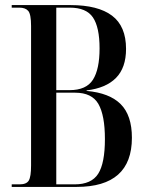

<svg xmlns="http://www.w3.org/2000/svg" viewBox="-20 -734 580 754"><path d="M26 0V-10H57Q84 -10 93 -25Q102 -40 102 -84V-632Q102 -678 91 -691Q80 -704 56 -704H26V-714H257Q365 -714 420 -672.5Q475 -631 475 -542Q475 -468 435.5 -428Q396 -388 320 -379V-377Q410 -369 454 -325Q498 -281 498 -193Q498 0 281 0ZM253 -380Q319 -380 345 -421Q371 -462 371 -544Q371 -627 345 -665.5Q319 -704 254 -704H201V-380ZM273 -10Q339 -10 365.5 -51.5Q392 -93 392 -188Q392 -281 366.5 -325.5Q341 -370 275 -370H201V-10Z"/></svg>

Font: Noto Serif Display ExtraCondensed Medium
Style: Regular
Weight: 500
Width: 2
Designer: Monotype Design Team
Foundry: Monotype Imaging Inc.
Version: Version 2.009